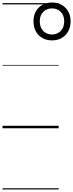

<svg xmlns="http://www.w3.org/2000/svg" viewBox="-20 -1023 583 1531"><path d="M394 -701Q351 -701 317.5 -720Q284 -739 265.5 -773.5Q247 -808 247 -853Q247 -898 265.5 -931.5Q284 -965 317.5 -984Q351 -1003 394 -1003Q438 -1003 471.5 -984Q505 -965 524 -931.5Q543 -898 543 -853Q543 -808 524 -773.5Q505 -739 472 -720Q439 -701 394 -701ZM395 -748Q437 -748 464.5 -776.5Q492 -805 492 -853Q492 -900 464.5 -928Q437 -956 395 -956Q352 -956 324.5 -928Q297 -900 297 -853Q297 -805 324.5 -776.5Q352 -748 395 -748ZM0 478H448V488H0ZM0 -20H448V0H0ZM0 -505H448V-500H0ZM0 -998H448V-988H0Z"/></svg>

Font: Playwrite AU SA Guides
Style: Regular
Weight: 400
Designer: Veronika Burian, José Scaglione
Foundry: TypeTogether
Version: Version 1.003